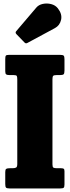

<svg xmlns="http://www.w3.org/2000/svg" viewBox="-20 -1058 392 1078"><path d="M274.5 -612.5V-135.5Q274.5 -120.5 279.5 -117Q284.5 -113.5 299.5 -113.5H321.5Q332.5 -113.5 337.2 -110.8Q342 -108 342 -97V-22.5Q342 -8 337.5 -4Q333 0 318 0H33.5Q18 0 13.8 -4.8Q9.5 -9.5 9.5 -25V-92Q9.5 -106.5 15 -110Q20.5 -113.5 36 -113.5H50.5Q64.5 -113.5 70.8 -117.5Q77 -121.5 77 -137.5V-612Q77 -626.5 74.2 -631.5Q71.5 -636.5 56.5 -636.5H33.5Q20 -636.5 14.8 -640.2Q9.5 -644 9.5 -658V-725.5Q9.5 -741.5 13 -745.8Q16.5 -750 32 -750H317Q333.5 -750 337.8 -745.2Q342 -740.5 342 -725V-662Q342 -645 337 -640.8Q332 -636.5 317 -636.5H298Q282.5 -636.5 278.5 -632Q274.5 -627.5 274.5 -612.5ZM117.5 -819.5 72 -866.5Q63.5 -875.5 72 -884L184 -1015.5Q197 -1031 220.2 -1036Q243.5 -1041 267.2 -1035Q291 -1029 305 -1011Q330 -979 323 -947Q316 -915 288 -900L134 -817Q125 -811.5 117.5 -819.5Z"/></svg>

Font: Besley* Condensed Heavy
Style: Regular
Weight: 800
Width: 3
Designer: Owen Earl
Foundry: indestructible type*
Version: Version 3.000; ttfautohint (v1.8.3)